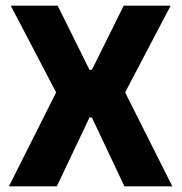

<svg xmlns="http://www.w3.org/2000/svg" viewBox="-20 -659 642 679"><path d="M181 0H11.5L187 -349V-316L18 -639H184L296.5 -412H305L417.5 -639H583.5L414 -316V-349L589.5 0H420L305 -243.5H296.5Z"/></svg>

Font: Anek Kannada
Style: Bold
Weight: 700
Version: Version 1.003